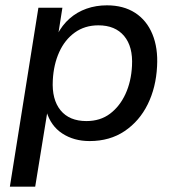

<svg xmlns="http://www.w3.org/2000/svg" viewBox="-20 -520 665 720"><path d="M17 180 124 -491H214L198 -389H194Q213 -426 241 -450.5Q269 -475 304.5 -487.5Q340 -500 381 -500Q443 -500 486.5 -472Q530 -444 551.5 -392Q573 -340 569 -271Q565 -192 534 -129Q503 -66 447.5 -28.5Q392 9 316 9Q257 9 213.5 -19.5Q170 -48 154 -103H158L112 180ZM304 -66Q356 -66 392.5 -93.5Q429 -121 450.5 -167.5Q472 -214 475 -273Q479 -345 445.5 -385Q412 -425 349 -425Q298 -425 260.5 -398Q223 -371 202 -324.5Q181 -278 178 -219Q174 -147 207 -106.5Q240 -66 304 -66Z"/></svg>

Font: Nunito Sans 10pt Medium
Style: Italic
Weight: 500
Italic angle: -9°
Designer: Vernon Adams
Foundry: Vernon Adams
Version: Version 3.101;gftools[0.9.27]